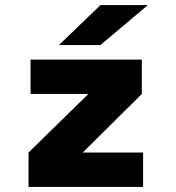

<svg xmlns="http://www.w3.org/2000/svg" viewBox="-20 -734 690 754"><path d="M92 0V-135L327 -365H100V-500H537V-365L305 -135H542V0ZM374.5 -557H211.5L374.5 -714H560.5Z"/></svg>

Font: Trispace ExtraBold
Style: Regular
Weight: 800
Designer: Tyler Finck
Foundry: Etcetera Type Company
Version: Version 1.210; ttfautohint (v1.8.3)